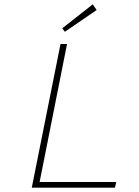

<svg xmlns="http://www.w3.org/2000/svg" viewBox="-20 -862 640 882"><path d="M126 0 258 -660H288L162 -26H514L508 0ZM278 -716 266 -732 406 -842 424 -816Z"/></svg>

Font: Source Code Pro ExtraLight ExtraLight
Style: Italic
Weight: 250
Italic angle: -11°
Monospace: yes
Version: Version 1.016;hotconv 1.0.116;makeotfexe 2.5.65601